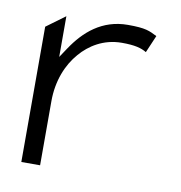

<svg xmlns="http://www.w3.org/2000/svg" viewBox="-57 -501 503 534"><g transform="rotate(10 194.0 -233.5)"><path d="M37 -20H90V-201C90 -259 110 -307 139 -340C164 -369 203 -395 255 -395C292 -395 310 -390 325 -381L346 -430C324 -441 314 -447 263 -447C190 -447 142 -404 108 -353L90 -326V-441L37 -402Z"/></g></svg>

Font: Charger Sport
Style: ExLitNrw
Weight: 200
Designer: Jasper
Foundry: Cannot Into Space Fonts
Version: Version 1.1